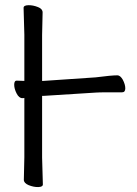

<svg xmlns="http://www.w3.org/2000/svg" viewBox="-20 -726 540 757"><path d="M93 4Q74 -4 74 -17L76 -106V-340Q74 -339 69 -339H68Q55 -339 45.5 -357.5Q36 -376 36 -392Q36 -409 47 -408H48L76 -407V-589L73 -695Q73 -705 91.5 -705.5Q110 -706 130 -698Q148 -691 148 -677L146 -588V-407H151L357 -421Q419 -429 443 -429Q454 -429 464 -412Q474 -393 474 -377.5Q474 -362 461 -362H399Q372 -362 358 -361L152 -348H146V-105L149 1Q149 11 131 11.5Q113 12 93 4Z"/></svg>

Font: LXGW WenKai Mono Lite
Style: Regular
Weight: 400
Monospace: yes
Designer: LXGW / Fontworks Inc.
Foundry: LXGW / Fontworks Inc.
Version: Version 1.520; June 14, 2025